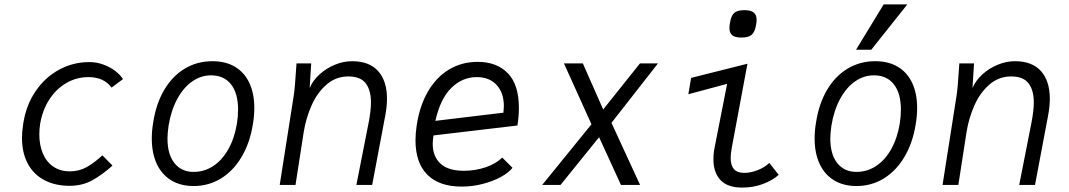

<svg xmlns="http://www.w3.org/2000/svg" viewBox="-20 -837 4840 869"><path d="M79.5 -213Q79.5 -241 85 -276.5Q98 -361.5 141.5 -424.8Q185 -488 248.2 -522Q311.5 -556 383.5 -556Q418.5 -556 449.5 -544.2Q480.5 -532.5 502.8 -515Q525 -497.5 536.5 -479L485 -440.5Q450 -488 380.5 -488Q326 -488 279.8 -461Q233.5 -434 202.5 -385.5Q171.5 -337 161.5 -275Q158 -252.5 158 -228.5Q158 -180.5 173.8 -142.8Q189.5 -105 220.8 -83.2Q252 -61.5 296.5 -61.5Q339 -61.5 373.8 -81.5Q408.5 -101.5 443.5 -134L489 -87.5Q446 -48.5 400 -22.2Q354 4 295 4Q230 4 181.2 -21.5Q132.5 -47 106 -96Q79.5 -145 79.5 -213Z M667 -210Q667 -246 673.5 -283.5Q686.5 -368 723.5 -430.5Q760.5 -493 816.5 -526.5Q872.5 -560 941.5 -560Q1001.5 -560 1044 -534.5Q1086.5 -509 1108.8 -461.2Q1131 -413.5 1131 -348Q1131 -312 1124.5 -274.5Q1111 -190 1073.5 -126.8Q1036 -63.5 980 -29.2Q924 5 856.5 5Q797.5 5 754.8 -21Q712 -47 689.5 -95.5Q667 -144 667 -210ZM1052.5 -278.5Q1057.5 -310.5 1057.5 -341Q1057.5 -415 1025.5 -455.5Q993.5 -496 935 -496Q889.5 -496 850 -468.5Q810.5 -441 782.5 -389.5Q754.5 -338 743 -268.5Q738 -233.5 738 -210Q738 -138.5 769.5 -98.8Q801 -59 856.5 -59Q904.5 -59 945 -85.5Q985.5 -112 1013.5 -161.8Q1041.5 -211.5 1052.5 -278.5Z M1318.5 -501.5 1322 -550H1388.5L1381.5 -438.5Q1396 -473 1426.8 -500.8Q1457.5 -528.5 1496.2 -544.2Q1535 -560 1573.5 -560Q1651.5 -560 1691.5 -515.2Q1731.5 -470.5 1731.5 -390Q1731.5 -355.5 1724 -315.5L1664.5 0H1593L1648 -279.5Q1659 -335.5 1659 -373.5Q1659 -429 1635.2 -460Q1611.5 -491 1556.5 -491Q1500 -491 1457.5 -453.8Q1415 -416.5 1389.8 -359Q1364.5 -301.5 1354.5 -238.5L1317.5 0H1246L1309.5 -404.5Q1313 -428.5 1315 -453Q1317 -477.5 1318.5 -501.5Z M1860.5 -202Q1860.5 -232.5 1866 -270Q1879.5 -359 1917.5 -423.8Q1955.5 -488.5 2013 -522.8Q2070.5 -557 2142 -557Q2228.5 -557 2278.5 -505.5Q2328.5 -454 2328.5 -348.5Q2328.5 -311 2322 -269L1942 -224Q1938.5 -201.5 1938.5 -186.5Q1938.5 -129.5 1973.2 -96.8Q2008 -64 2080 -64Q2131 -64 2178.2 -80Q2225.5 -96 2253 -124L2299.5 -77.5Q2283 -56 2247.8 -36.5Q2212.5 -17 2165.8 -4.8Q2119 7.5 2069.5 7.5Q1967.5 7.5 1914 -46.5Q1860.5 -100.5 1860.5 -202ZM2260.5 -356Q2260.5 -417 2227.8 -452.5Q2195 -488 2137.5 -488Q2072.5 -488 2022.8 -439.2Q1973 -390.5 1950.5 -290L2258.5 -327Q2260.5 -347 2260.5 -356Z M2657 -274.5 2532.5 -550H2618L2710 -341.5L2876.5 -550H2958L2747.5 -281L2877 0H2790.5L2691.5 -216L2517 0H2434Z M3209 -115.5Q3209 -144 3214.5 -170L3271 -457.5L3095.5 -410.5L3108 -484.5L3363 -548.5L3292 -168Q3287 -139.5 3287 -122.5Q3287 -88.5 3302 -71.5Q3317 -54.5 3349 -54.5Q3377.5 -54.5 3409.5 -67Q3441.5 -79.5 3462 -99.5L3504.5 -45.5Q3474.5 -19.5 3431.8 -3.8Q3389 12 3339.5 12Q3272.5 12 3240.8 -22.2Q3209 -56.5 3209 -115.5ZM3281.5 -710Q3281.5 -723 3284 -734Q3289 -766 3303.2 -778.5Q3317.5 -791 3349 -791Q3378 -791 3391.2 -780.5Q3404.5 -770 3404.5 -747Q3404.5 -738 3402 -724Q3396.5 -692 3382 -679.5Q3367.5 -667 3335.5 -667Q3307.5 -667 3294.5 -677.2Q3281.5 -687.5 3281.5 -710Z M3667 -210Q3667 -246 3673.5 -283.5Q3686.5 -368 3723.5 -430.5Q3760.5 -493 3816.5 -526.5Q3872.5 -560 3941.5 -560Q4001.5 -560 4044 -534.5Q4086.5 -509 4108.8 -461.2Q4131 -413.5 4131 -348Q4131 -312 4124.5 -274.5Q4111 -190 4073.5 -126.8Q4036 -63.5 3980 -29.2Q3924 5 3856.5 5Q3797.5 5 3754.8 -21Q3712 -47 3689.5 -95.5Q3667 -144 3667 -210ZM4052.5 -278.5Q4057.5 -310.5 4057.5 -341Q4057.5 -415 4025.5 -455.5Q3993.5 -496 3935 -496Q3889.5 -496 3850 -468.5Q3810.5 -441 3782.5 -389.5Q3754.5 -338 3743 -268.5Q3738 -233.5 3738 -210Q3738 -138.5 3769.5 -98.8Q3801 -59 3856.5 -59Q3904.5 -59 3945 -85.5Q3985.5 -112 4013.5 -161.8Q4041.5 -211.5 4052.5 -278.5ZM3854.5 -612 3979.5 -817H4086.5L3923.5 -612Z M4318.5 -501.5 4322 -550H4388.5L4381.5 -438.5Q4396 -473 4426.8 -500.8Q4457.5 -528.5 4496.2 -544.2Q4535 -560 4573.5 -560Q4651.5 -560 4691.5 -515.2Q4731.5 -470.5 4731.5 -390Q4731.5 -355.5 4724 -315.5L4664.5 0H4593L4648 -279.5Q4659 -335.5 4659 -373.5Q4659 -429 4635.2 -460Q4611.5 -491 4556.5 -491Q4500 -491 4457.5 -453.8Q4415 -416.5 4389.8 -359Q4364.5 -301.5 4354.5 -238.5L4317.5 0H4246L4309.5 -404.5Q4313 -428.5 4315 -453Q4317 -477.5 4318.5 -501.5Z"/></svg>

Font: JuliaMono Light
Style: Italic
Weight: 300
Italic angle: -9°
Monospace: yes
Designer: cormullion
Foundry: corm
Version: Version 0.054; ttfautohint (v1.8.4)